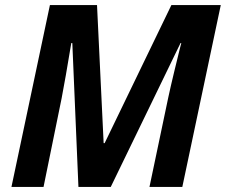

<svg xmlns="http://www.w3.org/2000/svg" viewBox="-20 -734 887 754"><path d="M176 -714H361L387 -172H391L653 -714H847L696 0H567L641 -352Q650 -394 664.5 -454Q679 -514 686 -542L692 -565H689L415 0H288L264 -565H260Q236 -420 222 -348L151 0H25Z"/></svg>

Font: Noto Sans Display
Style: Bold Italic
Weight: 700
Italic angle: -12°
Designer: Monotype Design team
Foundry: Monotype Imaging Inc.
Version: Version 1.000